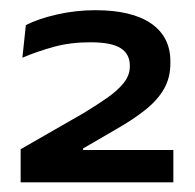

<svg xmlns="http://www.w3.org/2000/svg" viewBox="-20 -736 393 386"><path d="M21.5 -369.5V-436L147 -508Q173.5 -524 194.8 -538.8Q216 -553.5 228.5 -569Q241 -584.5 241 -602V-604Q241 -627.5 222.5 -639.2Q204 -651 161.5 -651Q121.5 -651 88 -641.8Q54.5 -632.5 25 -620L32 -685.5Q56 -698 94.2 -706.8Q132.5 -715.5 171.5 -715.5Q245 -715.5 283.8 -688.8Q322.5 -662 322.5 -613V-608.5Q322.5 -580 310 -557.8Q297.5 -535.5 273 -515.8Q248.5 -496 211.5 -475L147 -437.5V-421.5L102.5 -434.5H328.5V-369.5Z"/></svg>

Font: Anek Gujarati SemiExpanded Medium
Style: Regular
Weight: 500
Width: 6
Designer: Mrunmayee Ghaisas (Gujarati), Yesha Goshar (Latin)
Foundry: Ek Type
Version: Version 1.003